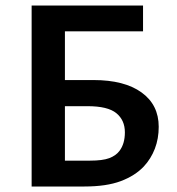

<svg xmlns="http://www.w3.org/2000/svg" viewBox="-20 -678 642 698"><path d="M95 0V-658H500V-564H216V-94H307Q353 -94 377 -103Q401 -112 414 -129Q424 -142 429 -159Q434 -176 434 -197Q434 -241 403 -266.5Q372 -292 298 -292H174V-387H320Q432 -387 494.5 -342Q557 -297 557 -217Q557 -174 543 -137.5Q529 -101 503 -73Q471 -39 419 -19.5Q367 0 287 0Z"/></svg>

Font: Ysabeau
Style: Bold
Weight: 700
Designer: Christian Thalmann (Catharsis Fonts)
Version: Version 2.000;gftools[0.9.27.dev2+g8671c4b]